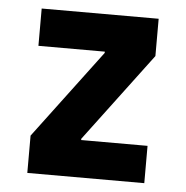

<svg xmlns="http://www.w3.org/2000/svg" viewBox="-43 -562 587 605"><g transform="rotate(5 250.0 -260.0)"><path d="M65 0V-118L275 -398V-402H65V-520H435V-402L225 -122V-118H435V0Z"/></g></svg>

Font: M PLUS Code Latin
Style: Bold
Weight: 700
Designer: Coji Morishita
Foundry: UNDERFOREST DESIGN
Version: Version 1.002; ttfautohint (v1.8.3)